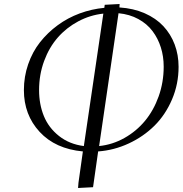

<svg xmlns="http://www.w3.org/2000/svg" viewBox="-20 -748 910 957"><path d="M99.1 -298.8Q99.1 -366.2 120.4 -427.7Q141.6 -489.3 179.4 -537.4Q217.3 -585.4 267.6 -622.3Q317.9 -659.2 377.4 -681.2Q437 -703.1 500 -709L502 -724.1L576.2 -728L575.2 -710.9Q645 -706.5 701.2 -681.9Q757.3 -657.2 794.2 -617.7Q831.1 -578.1 850.6 -526.4Q870.1 -474.6 870.1 -415Q870.1 -329.1 837.4 -252.4Q804.7 -175.8 749.8 -121.3Q694.8 -66.9 621.8 -33Q548.8 1 469.2 6.8L443.8 185.1L369.1 189L371.1 163.1L393.1 6.8Q255.9 -5.9 177.5 -90.8Q99.1 -175.8 99.1 -298.8ZM174.8 -298.8Q174.8 -228 198.7 -169.4Q222.7 -110.8 274.2 -70.1Q325.7 -29.3 397.9 -20L495.1 -680.2Q428.7 -672.9 370.1 -641.6Q311.5 -610.4 268.3 -561.3Q225.1 -512.2 200 -444.1Q174.8 -376 174.8 -298.8ZM474.1 -20Q541 -26.9 600.3 -60.3Q659.7 -93.8 702.6 -145.5Q745.6 -197.3 770.8 -267.6Q795.9 -337.9 795.9 -416Q795.9 -466.8 781.7 -511.7Q767.6 -556.6 740.2 -593Q712.9 -629.4 669.4 -653.1Q626 -676.8 570.8 -682.1Z"/></svg>

Font: Dehuti Alt
Style: Italic
Weight: 400
Version: Version 1.2